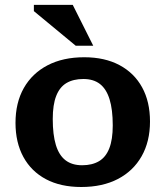

<svg xmlns="http://www.w3.org/2000/svg" viewBox="-20 -736 662 768"><path d="M308.5 -75Q348.5 -75 376 -91.2Q403.5 -107.5 417.2 -142.8Q431 -178 431 -234.5Q431 -298 418.2 -339Q405.5 -380 379.8 -400Q354 -420 313.5 -420Q273 -420 245.8 -403.8Q218.5 -387.5 204.8 -352.2Q191 -317 191 -260Q191 -197 203.5 -156Q216 -115 242 -95Q268 -75 308.5 -75ZM305 12Q222.5 12 163.8 -19.2Q105 -50.5 73.5 -108.2Q42 -166 42 -244.5Q42 -325 75.2 -383.8Q108.5 -442.5 170.2 -474.8Q232 -507 317 -507Q399 -507 458 -475.5Q517 -444 548.5 -386.5Q580 -329 580 -250Q580 -170 546.5 -111Q513 -52 451.5 -20Q390 12 305 12ZM353 -553H283L115.5 -691.5V-716.5H271Z"/></svg>

Font: Newsreader 9pt SemiBold
Style: Regular
Weight: 600
Designer: Hugues Gentile
Foundry: Production Type
Version: Version 1.003